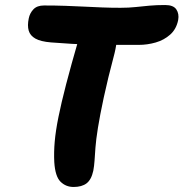

<svg xmlns="http://www.w3.org/2000/svg" viewBox="-20 -731 730 764"><path d="M272.8 13Q242 13 220.8 -8Q199.6 -29 196 -85.8Q194 -124.6 197.7 -167.2Q201.4 -209.8 212.5 -265.1Q223.6 -320.4 243.2 -396Q262.8 -471.6 293.6 -577.6Q301 -607.2 321.8 -625.6Q342.6 -644 370 -644Q424.2 -644 438.1 -615Q452 -586 436 -520Q408.4 -415.8 392.9 -343.2Q377.4 -270.6 369.7 -222.5Q362 -174.4 359.8 -143.6Q357.6 -112.8 356.2 -91.8Q354.8 -70.8 351.2 -51.4Q343.4 -15.8 324.4 -1.4Q305.4 13 272.8 13ZM532.4 -552.4Q480.2 -552.4 434.4 -552.4Q388.6 -552.4 347.1 -553.4Q305.6 -554.4 265.1 -556.6Q224.6 -558.8 183.2 -562.2Q141.8 -565.6 120.9 -577.4Q100 -589.2 94.2 -609.2Q88.4 -629.2 94.4 -657.8Q98.6 -678.8 113.1 -694Q127.6 -709.2 155 -709.2Q201 -709.2 240.4 -707.8Q279.8 -706.4 315.5 -704.6Q351.2 -702.8 386.3 -701.4Q421.4 -700 459.6 -700Q492.8 -700 520 -703Q547.2 -706 575 -708.5Q602.8 -711 637.2 -711Q670 -711 681.7 -693.5Q693.4 -676 689 -651.4Q681.8 -615.2 657.2 -593.3Q632.6 -571.4 599.3 -561.9Q566 -552.4 532.4 -552.4Z"/></svg>

Font: Shantell Sans Light
Style: Italic
Weight: 300
Italic angle: -11°
Designer: Stephen Nixon, Anya Danilova, Shantell Martin
Foundry: Arrow Type
Version: Version 1.008;[ac192a2d6]